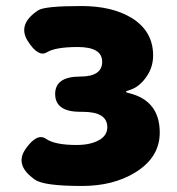

<svg xmlns="http://www.w3.org/2000/svg" viewBox="-20 -603 588 637"><path d="M252 14Q125 14 96 -7Q27 -55 65 -109Q103 -163 132.5 -142.5Q162 -122 234 -122Q279 -122 307.5 -137.5Q336 -153 336 -181Q336 -232 255 -232H247Q163 -232 163 -291Q163 -349 246 -349Q319 -349 319 -398Q319 -447 238 -447Q164 -447 135.5 -429.5Q107 -412 72 -467Q37 -523 107 -569Q129 -583 250 -583Q351 -583 416 -544Q488 -500 488 -419Q488 -381 467 -350Q443 -314 409 -304Q398 -301 398 -298.5Q398 -296 408 -294Q510 -269 510 -163Q510 -81 429 -31Q356 14 252 14Z"/></svg>

Font: Resource Han Rounded TW Heavy
Style: Regular
Weight: 900
Designer: Cyano Hao (round all glyphs); Ryoko NISHIZUKA 西塚涼子 (kana, bopomofo & ideographs); Paul D. Hunt (Latin, Greek & Cyrillic)
Foundry: Cyano Hao
Version: 0.990